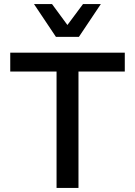

<svg xmlns="http://www.w3.org/2000/svg" viewBox="-20 -917 659 937"><path d="M472 -897 365 -737H253L146 -897H234L309 -795L385 -897ZM589 -660V-568H363V0H256V-568H30V-660Z"/></svg>

Font: Elaine Sans Medium
Style: Regular
Weight: 500
Designer: Wei Huang
Foundry: Wei Huang
Version: Version 2.001;PS 002.001;hotconv 1.0.88;makeotf.lib2.5.64775